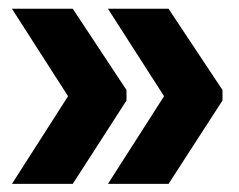

<svg xmlns="http://www.w3.org/2000/svg" viewBox="-20 -470 561 450"><path d="M139.5 -244.5 8 -449.5H150.5L276.5 -259V-234.5L150.5 -39H8ZM364.5 -244.5 233 -449.5H375L501.5 -259V-234.5L375 -39H233Z"/></svg>

Font: Anek Odia Medium
Style: Bold
Weight: 700
Version: Version 1.003